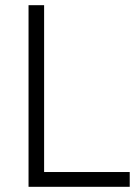

<svg xmlns="http://www.w3.org/2000/svg" viewBox="-20 -720 541 740"><path d="M90 -700H150V-57H480V0H90Z"/></svg>

Font: Haskoy Light
Style: Regular
Weight: 300
Designer: Ertekin Erdin
Foundry: Ertekin Erdin
Version: Version 2.000; ttfautohint (v1.8.4.7-5d5b)